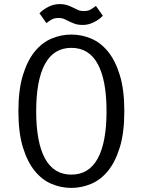

<svg xmlns="http://www.w3.org/2000/svg" viewBox="-20 -904 698 939"><path d="M70 -360Q70 -465 92 -536.5Q114 -608 150 -652Q186 -696 232.5 -715.5Q279 -735 329 -735Q379 -735 425.5 -715.5Q472 -696 508 -652Q544 -608 566 -536.5Q588 -465 588 -360Q588 -255 566 -183.5Q544 -112 508 -68Q472 -24 425 -4.5Q378 15 329 15Q279 15 232.5 -4.5Q186 -24 150 -68Q114 -112 92 -183.5Q70 -255 70 -360ZM157 -360Q157 -208 200 -129Q243 -50 329 -50Q415 -50 458 -129Q501 -208 501 -360Q501 -512 458 -591Q415 -670 329 -670Q243 -670 200 -591Q157 -512 157 -360ZM266 -816Q246 -816 233.5 -809Q221 -802 207 -791L173 -839Q191 -858 217.5 -871Q244 -884 270 -884Q294 -884 309.5 -878.5Q325 -873 337 -867Q349 -861 361 -855.5Q373 -850 390 -850Q410 -850 422.5 -857Q435 -864 449 -875L483 -827Q465 -808 438.5 -795Q412 -782 386 -782Q362 -782 346.5 -787.5Q331 -793 319 -799Q307 -805 295 -810.5Q283 -816 266 -816Z"/></svg>

Font: Carrois Gothic SC
Style: Regular
Weight: 400
Designer: Ralph du Carrois
Foundry: Ralph du Carrois
Version: Version 1.001